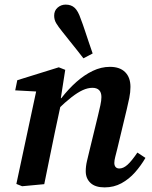

<svg xmlns="http://www.w3.org/2000/svg" viewBox="-20 -799 658 833"><path d="M76 9 51 -1 143 -431 175 -400 46 -407 55 -451 235 -507 263 -496 242 -361 246 -356 218 -225Q206 -169 195 -113Q184 -57 172 0ZM434 14Q393 14 372.5 -5.5Q352 -25 352 -56Q352 -78 357.5 -101Q363 -124 369 -149L405 -297Q411 -322 415.5 -342.5Q420 -363 420 -378Q420 -398 410 -408Q400 -418 381 -418Q361 -418 339 -408Q317 -398 290 -377Q263 -356 229 -323L227 -373H246Q278 -414 312 -444Q346 -474 382.5 -491.5Q419 -509 457 -509Q500 -509 523 -486Q546 -463 546 -422Q546 -399 541 -374.5Q536 -350 530 -325L489 -154Q484 -134 480 -118.5Q476 -103 476 -92Q476 -81 481.5 -74.5Q487 -68 498 -68Q515 -68 533 -84Q551 -100 576 -137L611 -114Q592 -81 566 -51.5Q540 -22 507 -4Q474 14 434 14ZM382 -567 342 -546Q326 -567 311 -585.5Q296 -604 281 -623Q266 -642 250 -662Q233 -683 224 -698Q215 -713 215 -731Q215 -753 230 -766Q245 -779 265 -779Q289 -779 304 -765Q319 -751 330 -718Q340 -692 348 -667.5Q356 -643 364.5 -618Q373 -593 382 -567Z"/></svg>

Font: Source Serif 4 SemiBold
Style: Italic
Weight: 600
Italic angle: -12°
Designer: Frank Grießhammer
Foundry: Adobe Systems Incorporated
Version: Version 4.004;hotconv 1.0.116;makeotfexe 2.5.65601